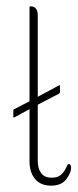

<svg xmlns="http://www.w3.org/2000/svg" viewBox="-20 -576 246 605"><path d="M73 -232 25 -206Q22 -205 22 -208V-227Q22 -231 25 -232L73 -257V-553Q73 -556 76 -556H78Q86 -556 92.5 -549.5Q99 -543 99 -528V-271L166 -307Q169 -309 169 -305V-286Q169 -283 166 -281L99 -246V-69Q99 -44 110 -30Q121 -16 143 -16Q162 -16 172.5 -25.5Q183 -35 190 -51Q193 -59 197 -59Q201 -59 202.5 -55Q204 -51 204 -46Q204 -32 189 -11.5Q174 9 141 9Q108 9 90.5 -12Q73 -33 73 -68Z"/></svg>

Font: Zain ExtraLight
Style: Regular
Weight: 200
Designer: Zain,Boutros
Foundry: Mobile Telecommunications Company (Zain), 2024
Version: Version 1.51; ttfautohint (v1.8.4)